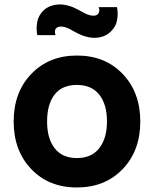

<svg xmlns="http://www.w3.org/2000/svg" viewBox="-20 -828 693 864"><path d="M506.3 -795.9Q511.2 -774.4 508.5 -749Q505.9 -723.6 495.6 -707.5Q473.1 -671.4 435.5 -661.6Q386.2 -648.9 329.1 -678.2Q322.8 -681.2 310.1 -688.2Q297.4 -695.3 289.8 -699.2Q282.2 -703.1 271.5 -706.1Q260.7 -709 252 -708.5Q218.8 -705.6 230 -669.9H147.9Q143.1 -691.4 145.8 -716.6Q148.4 -741.7 158.2 -758.3Q179.7 -794.4 218.8 -804.2Q268.1 -816.9 325.2 -787.6Q331.1 -784.7 344 -777.6Q356.9 -770.5 364.7 -766.6Q372.6 -762.7 383.3 -759.8Q394 -756.8 403.3 -757.3Q419.4 -758.8 424.6 -770.5Q429.7 -782.2 423.8 -795.9ZM326.2 15.6Q199.2 15.6 120.4 -67.4Q41.5 -150.4 41.5 -281.2Q41.5 -413.1 121.1 -495.6Q200.7 -578.1 326.2 -578.1Q453.1 -578.1 532.2 -495.1Q611.3 -412.1 611.3 -281.2Q611.3 -149.9 532 -67.1Q452.6 15.6 326.2 15.6ZM461.4 -281.2Q461.4 -357.9 426.8 -401.9Q392.1 -445.8 326.2 -445.8Q258.8 -445.8 225.3 -401.9Q191.9 -357.9 191.9 -281.2Q191.9 -204.1 226.3 -160.4Q260.7 -116.7 326.2 -116.7Q392.1 -116.7 426.8 -161.4Q461.4 -206.1 461.4 -281.2Z"/></svg>

Font: Manrope3 ExtraBold
Style: Bold
Weight: 800
Width: 4
Designer: Mikhail Sharanda
Foundry: Mikhail Sharanda
Version: Version 3.000;PS 003.000;hotconv 1.0.88;makeotf.lib2.5.64775